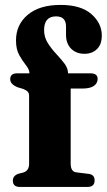

<svg xmlns="http://www.w3.org/2000/svg" viewBox="-20 -742 424 762"><path d="M260.5 -93Q260.5 -60.5 283 -58L331 -52Q355.5 -49.5 355.5 -26Q355.5 0 326.5 0H59.5Q31 0 31 -25Q31 -45 53.5 -52.5L73 -57.5Q95.5 -64.5 95.5 -92.5V-361.5Q95.5 -371 91 -377Q86.5 -383 73.5 -388.5L49 -396Q20.5 -408 20.5 -427.5Q20.5 -451 48 -451H97Q96.5 -466.5 83 -483.2Q69.5 -500 56.5 -523Q43.5 -546 43.5 -581.5Q43.5 -644 90 -683.2Q136.5 -722.5 220.5 -722.5Q301 -722.5 342.5 -686.2Q384 -650 384 -601Q384 -565.5 364.8 -547Q345.5 -528.5 315.5 -528.5Q282 -528.5 262 -549Q242 -569.5 242 -604V-637Q242 -677 202.5 -677Q155 -677 155 -622.5Q155 -594.5 169.5 -571.5Q184 -548.5 202.8 -528.5Q221.5 -508.5 235.8 -489.8Q250 -471 250 -451H339Q367.5 -451 367.5 -428.5Q367.5 -412 352.8 -401.2Q338 -390.5 305 -390.5H260.5Z"/></svg>

Font: Fraunces 72pt Soft
Style: Bold
Weight: 700
Version: Version 1.000;[b76b70a41]